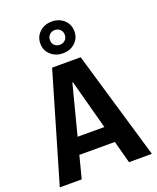

<svg xmlns="http://www.w3.org/2000/svg" viewBox="-169 -1045 938 1144"><g transform="rotate(-20 300.0 -472.5)"><path d="M8 0 209 -686H390L592 0H447L296 -561H292L147 0ZM130 -142V-247H464V-142ZM300 -744Q254 -744 223 -772.5Q192 -801 192 -844Q192 -888 223 -916.5Q254 -945 300 -945Q347 -945 377.5 -916.5Q408 -888 408 -844Q408 -801 377.5 -772.5Q347 -744 300 -744ZM300 -798Q320 -798 333.5 -811Q347 -824 347 -845Q347 -865 333.5 -878Q320 -891 300 -891Q280 -891 266.5 -878Q253 -865 253 -844Q253 -823 266.5 -810.5Q280 -798 300 -798Z"/></g></svg>

Font: Chivo Mono SemiBold
Style: Regular
Weight: 600
Monospace: yes
Designer: Hector Gatti
Foundry: Omnibus-Type
Version: Version 1.008